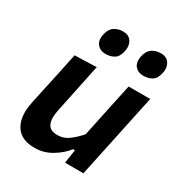

<svg xmlns="http://www.w3.org/2000/svg" viewBox="-174 -846 915 978"><g transform="rotate(30 283.0 -357.0)"><path d="M171 12.5Q90 12.5 58.5 -40Q38 -73 38 -120.5Q38 -148 45 -180.5Q49.5 -202 54 -223L64.5 -272Q79 -340 90.5 -392Q101.5 -444 112.5 -498L240.5 -502Q229.5 -448.5 218.5 -396.5Q207.5 -344 195.5 -286.5L180 -212.5Q175 -189 175 -170Q175 -147.5 182 -131.5Q194.5 -102 240 -102Q275 -102 304.8 -123.8Q334.5 -145.5 362.5 -178L385.5 -286.5Q397.5 -343.5 408.2 -394Q419 -444.5 430.5 -498H557.5Q546 -444 535 -392Q524 -339.5 509.5 -271.5L498 -217Q485 -155.5 474.2 -104.8Q463.5 -54 452 0H344L356 -80H345Q317.5 -43.5 271 -15.5Q224.5 12.5 171 12.5ZM466.5 -582.5Q435.5 -582.5 418 -603.5Q406 -618 406 -640.5Q406 -650.5 408 -661.5Q415.5 -696.5 437.2 -711.8Q459 -727 489.5 -727Q522.5 -727 538 -704Q549 -687.5 549 -666Q549 -657 547 -647Q539.5 -609 518 -595.8Q496.5 -582.5 466.5 -582.5ZM244.5 -582.5Q213.5 -582.5 196 -603.5Q183.5 -618 183.5 -640Q183.5 -650 186 -661.5Q193 -696.5 215 -711.8Q237 -727 267.5 -727Q300 -727 315.5 -704Q326.5 -687.5 326.5 -666Q326.5 -657 324.5 -647Q317 -609 295.5 -595.8Q274 -582.5 244.5 -582.5Z"/></g></svg>

Font: Heraclito SemiBold
Style: Italic
Weight: 600
Italic angle: -12°
Designer: Kostas Bartsokas (font) & Cristiano Sobral (main changes)
Foundry: Kostas Bartsokas (font) & Cristiano Sobral (main changes)
Version: Version 1.00;July 8, 2020;FontCreator 13.0.0.2655 64-bit